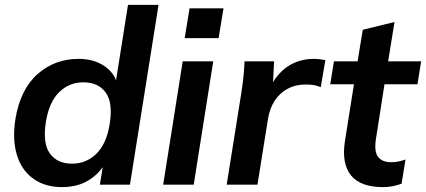

<svg xmlns="http://www.w3.org/2000/svg" viewBox="-20 -756 1744 786"><path d="M234 10Q165 10 117 -24Q69 -58 49.5 -120.5Q30 -183 43 -268Q63 -390 133.5 -452.5Q204 -515 302 -515Q365 -515 409 -484.5Q453 -454 462 -402H451L504 -736H629L512 0H389L406 -107H421Q396 -53 348.5 -21.5Q301 10 234 10ZM275 -86Q333 -86 374.5 -126.5Q416 -167 429 -248Q443 -336 412.5 -377.5Q382 -419 321 -419Q263 -419 222 -378.5Q181 -338 168 -258Q154 -170 184 -128Q214 -86 275 -86Z M648 0 728 -505H853L773 0ZM736 -600 756 -722H895L875 -600Z M908 0 968 -376Q973 -408 976.5 -441Q980 -474 981 -505H1102L1095 -367H1073Q1091 -417 1119.5 -450Q1148 -483 1185 -499Q1222 -515 1263 -515Q1277 -515 1289 -513.5Q1301 -512 1312 -510L1293 -399Q1277 -406 1263.5 -408Q1250 -410 1230 -410Q1190 -410 1158 -393Q1126 -376 1105 -344.5Q1084 -313 1077 -269L1034 0Z M1549 10Q1455 10 1416.5 -38.5Q1378 -87 1392 -178L1429 -411H1332L1347 -505H1444L1465 -634L1595 -666L1569 -505H1704L1689 -411H1554L1519 -187Q1511 -135 1528 -113.5Q1545 -92 1581 -92Q1598 -92 1612 -95Q1626 -98 1640 -103L1624 -4Q1605 3 1586.5 6.5Q1568 10 1549 10Z"/></svg>

Font: Mulish ExtraLight
Style: Bold Italic
Weight: 700
Italic angle: -9°
Version: Version 3.603